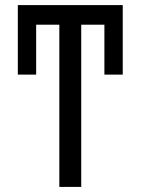

<svg xmlns="http://www.w3.org/2000/svg" viewBox="-20 -734 552 754"><path d="M213 0H299V-637H390V-441H462V-714H50V-441H122V-637H213Z"/></svg>

Font: Noto Sans Condensed
Style: Regular
Weight: 400
Width: 3
Designer: Monotype Design Team
Foundry: Monotype Imaging Inc.
Version: Version 2.013